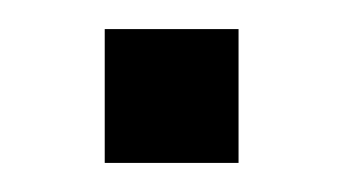

<svg xmlns="http://www.w3.org/2000/svg" viewBox="-20 -416 236 132"><path d="M52 -304H144V-396H52Z"/></svg>

Font: Resamitz
Style: Bold
Weight: 700
Designer: gluk
Foundry: gluk
Version: Version 0.047